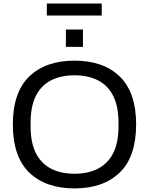

<svg xmlns="http://www.w3.org/2000/svg" viewBox="-20 -1035 828 1067"><path d="M393.8 12Q233.7 12 142.6 -76.1Q51.4 -164.3 51.4 -343Q51.4 -521.7 142.6 -609.9Q233.7 -698 393.8 -698Q554.3 -698 645.4 -609.9Q736.5 -521.7 736.5 -343Q736.5 -164.3 645.4 -76.1Q554.3 12 393.8 12ZM393.8 -69.5Q469.2 -69.5 524 -97.4Q578.9 -125.3 608.7 -183.2Q638.5 -241.2 638.5 -331.9V-353Q638.5 -444.8 608.7 -503Q578.9 -561.2 524 -588.8Q469.2 -616.5 393.8 -616.5Q318.8 -616.5 264.2 -588.8Q209.6 -561.2 179.8 -503Q150.1 -444.8 150.1 -353V-331.9Q150.1 -241.2 179.8 -183.2Q209.6 -125.3 264.2 -97.4Q318.8 -69.5 393.8 -69.5ZM346.2 -774.5V-871H440.9V-774.5ZM240.3 -948.5V-1015.4H545.3V-948.5Z"/></svg>

Font: Archivo Variable SemiBold
Style: Regular
Weight: 600
Designer: Hector Gatti
Foundry: Omnibus-Type
Version: Version 2.001